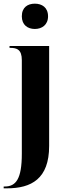

<svg xmlns="http://www.w3.org/2000/svg" viewBox="-38 -787 362 1047"><path d="M152 -629C190 -629 224 -651 224 -698C224 -747 190 -767 152 -767C113 -767 81 -747 81 -698C81 -651 113 -629 152 -629ZM-18 240H0C133 240 230 188 230 9V-536H14V-526H18C54 -526 81 -517 81 -459V51C81 189 49 230 -12 230H-18Z"/></svg>

Font: Noto Serif Display ExtraCondensed ExtraBold
Style: Regular
Weight: 800
Width: 2
Designer: Monotype Design Team
Foundry: Monotype Imaging Inc.
Version: Version 2.009